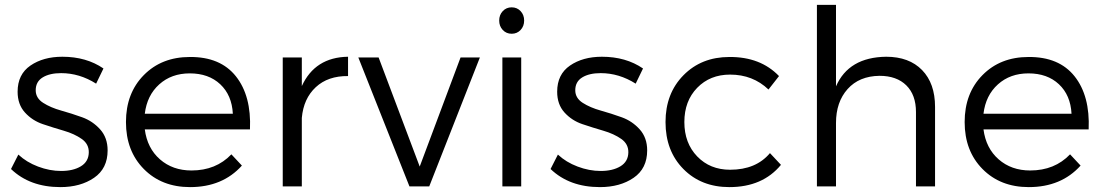

<svg xmlns="http://www.w3.org/2000/svg" viewBox="-20 -762 4510 785"><path d="M25 -71 55 -130Q88 -99 135.5 -81Q183 -63 230 -63Q279 -63 310.5 -82Q342 -101 343 -138Q344 -173 314 -194Q284 -215 241 -227.5Q198 -240 155 -254.5Q112 -269 82 -302Q52 -335 52 -387Q52 -458 104.5 -494Q157 -530 235 -530Q333 -530 403 -482L373 -420Q305 -463 230 -463Q183 -463 154.5 -445.5Q126 -428 126 -393Q126 -361 156.5 -341.5Q187 -322 230 -310Q273 -298 316 -282.5Q359 -267 389.5 -233Q420 -199 420 -147Q420 -73 364.5 -35Q309 3 227 3Q102 3 25 -71Z M756 -529Q881 -530 944.5 -450Q1008 -370 1002 -233H572Q582 -156 634 -110.5Q686 -65 763 -65Q863 -65 926 -131L969 -85Q890 3 757 3Q641 3 568 -71Q495 -145 495 -263Q495 -381 568 -455Q641 -529 756 -529ZM572 -297H932Q928 -373 880.5 -417.5Q833 -462 756 -462Q681 -462 631 -417Q581 -372 572 -297Z M1136 0V-527H1214V-410Q1268 -528 1403 -530V-451Q1321 -452 1271 -405.5Q1221 -359 1214 -280V0Z M1445 -527H1528L1696 -81L1863 -527H1942L1735 0H1654Z M2035.5 -639.5Q2021 -655 2021 -678Q2021 -701 2035.5 -716.5Q2050 -732 2072 -732Q2094 -732 2108.5 -716.5Q2123 -701 2123 -678Q2123 -655 2108.5 -639.5Q2094 -624 2072 -624Q2050 -624 2035.5 -639.5ZM2034 0V-527H2111V0Z M2231 -71 2261 -130Q2294 -99 2341.5 -81Q2389 -63 2436 -63Q2485 -63 2516.5 -82Q2548 -101 2549 -138Q2550 -173 2520 -194Q2490 -215 2447 -227.5Q2404 -240 2361 -254.5Q2318 -269 2288 -302Q2258 -335 2258 -387Q2258 -458 2310.5 -494Q2363 -530 2441 -530Q2539 -530 2609 -482L2579 -420Q2511 -463 2436 -463Q2389 -463 2360.5 -445.5Q2332 -428 2332 -393Q2332 -361 2362.5 -341.5Q2393 -322 2436 -310Q2479 -298 2522 -282.5Q2565 -267 2595.5 -233Q2626 -199 2626 -147Q2626 -73 2570.5 -35Q2515 3 2433 3Q2308 3 2231 -71Z M2701 -263Q2701 -380 2774.5 -454.5Q2848 -529 2962 -529Q3089 -530 3165 -451L3122 -396Q3058 -457 2965 -457Q2883 -457 2830.5 -403Q2778 -349 2778 -263Q2778 -177 2830.5 -122.5Q2883 -68 2965 -68Q3071 -68 3128 -136L3173 -88Q3098 3 2962 3Q2847 3 2774 -71Q2701 -145 2701 -263Z M3320 0V-742H3398V-409Q3450 -528 3603 -530Q3697 -530 3750 -475.5Q3803 -421 3803 -325V0H3725V-304Q3725 -374 3685.5 -413Q3646 -452 3576 -452Q3493 -451 3445.5 -398Q3398 -345 3398 -259V0Z M4185 -529Q4310 -530 4373.5 -450Q4437 -370 4431 -233H4001Q4011 -156 4063 -110.5Q4115 -65 4192 -65Q4292 -65 4355 -131L4398 -85Q4319 3 4186 3Q4070 3 3997 -71Q3924 -145 3924 -263Q3924 -381 3997 -455Q4070 -529 4185 -529ZM4001 -297H4361Q4357 -373 4309.5 -417.5Q4262 -462 4185 -462Q4110 -462 4060 -417Q4010 -372 4001 -297Z"/></svg>

Font: Trueno
Style: Lt
Weight: 300
Designer: Julieta Ulanovsky
Foundry: Julieta Ulanovsky
Version: Version 3.001b